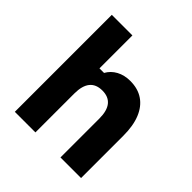

<svg xmlns="http://www.w3.org/2000/svg" viewBox="-218 -1017 1187 1187"><g transform="rotate(45 375.0 -424.0)"><path d="M90 0V-848H270V-560H310Q331 -598 370 -619Q409 -640 460 -640Q527 -640 573.5 -608.5Q620 -577 644.5 -517Q669 -457 669 -370V0H489V-340Q489 -408 461.5 -442Q434 -476 380 -476Q325 -476 297.5 -442Q270 -408 270 -340V0Z"/></g></svg>

Font: Martian Mono SemiExpanded ExtraBold
Style: Regular
Weight: 800
Width: 6
Designer: Roman Shamin
Foundry: Evil Martians
Version: Version 1.000